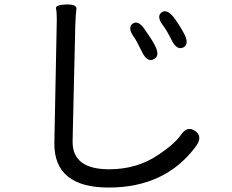

<svg xmlns="http://www.w3.org/2000/svg" viewBox="-20 -784 1040 862"><path d="M468 58Q224 58 224 -139Q224 -165 225 -191L234 -645Q235 -671 235 -697Q235 -730 231.5 -746Q228 -762 277 -764Q326 -765 323 -744Q320 -723 318 -671L307 -199Q306 -173 306 -147Q306 -24 470 -24Q595 -24 691 -89Q764 -138 792 -178Q821 -221 856 -196Q891 -172 861 -129Q724 58 468 58ZM670 -518Q641 -503 618 -550Q593 -602 581 -618Q551 -660 576 -678Q600 -695 630 -652Q663 -605 676 -579Q700 -532 670 -518ZM803 -571Q774 -557 751 -603Q728 -649 713 -668Q681 -710 705 -728Q729 -746 761 -705Q787 -670 807 -632Q831 -586 803 -571Z"/></svg>

Font: Resource Han Rounded HK
Style: Regular
Weight: 400
Designer: Cyano Hao (round all glyphs); Ryoko NISHIZUKA  (kana, bopomofo & ideographs); Paul D. Hunt (Latin, Greek & Cyrillic); Sa
Foundry: Cyano Hao
Version: 0.990